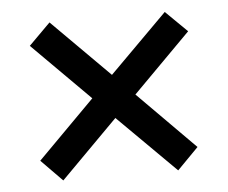

<svg xmlns="http://www.w3.org/2000/svg" viewBox="-39 -580 602 506"><g transform="rotate(-5 262.0 -326.5)"><path d="M53 -174 204 -326 52 -478 109 -535 261 -383 414 -536 471 -480 318 -326 469 -174 413 -117 260 -269 109 -117Z"/></g></svg>

Font: Noto Sans Telugu SemiCondensed Medium
Style: Regular
Weight: 500
Width: 4
Designer: Jelle Bosma - Monotype Design Team
Foundry: Monotype Imaging Inc.
Version: Version 2.005; ttfautohint (v1.8.4.7-5d5b)